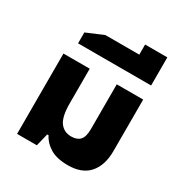

<svg xmlns="http://www.w3.org/2000/svg" viewBox="-183 -924 1016 1070"><g transform="rotate(30 324.5 -389.0)"><path d="M405 10Q495 10 540.5 -42Q586 -94 586 -186V-517H416V-230Q416 -179 397 -158.5Q378 -138 341 -138Q294 -138 268 -173.5Q242 -209 242 -294V-517H73V0H200L220 -81H229Q247 -43 289.5 -16.5Q332 10 405 10Z M442 -788H585V-607H115V-677L224 -723H442Z"/></g></svg>

Font: Noto Sans Thai UI Extra
Style: Regular
Weight: 800
Designer: Monotype Design Team
Foundry: Monotype Imaging Inc.
Version: Version 1.901